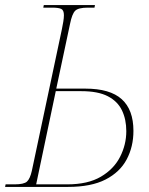

<svg xmlns="http://www.w3.org/2000/svg" viewBox="-40 -734 585 754"><path d="M-20 0 -18 -10H17Q54 -10 66 -21Q78 -32 85 -63L203 -619Q206 -633 208.5 -648.5Q211 -664 211 -674Q211 -694 200.5 -699Q190 -704 165 -704H130L132 -714H333L331 -704H305Q268 -704 255.5 -692Q243 -680 235 -640L181 -386H295Q392 -386 438 -344.5Q484 -303 484 -220Q484 -158 457.5 -108Q431 -58 374.5 -29Q318 0 227 0ZM224 -10Q305 -10 356 -40Q407 -70 431.5 -118Q456 -166 456 -219Q456 -265 439 -300.5Q422 -336 383.5 -356Q345 -376 279 -376H179L102 -10Z"/></svg>

Font: Noto Serif Display SemiCondensed Thin
Style: Italic
Weight: 100
Width: 4
Italic angle: -12°
Designer: Monotype Design Team
Foundry: Monotype Imaging Inc.
Version: Version 2.009